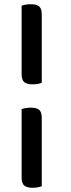

<svg xmlns="http://www.w3.org/2000/svg" viewBox="-20 -702 333 906"><path d="M177 -311Q158 -304 133 -304Q108 -304 95 -314Q82 -324 82 -352V-675Q101 -682 126 -682Q152 -682 164.5 -672Q177 -662 177 -634ZM177 177Q158 184 133 184Q108 184 95 174Q82 164 82 136V-187Q101 -194 126 -194Q152 -194 164.5 -184Q177 -174 177 -146Z"/></svg>

Font: Baloo Bhai 2 Medium
Style: Regular
Weight: 500
Designer: Supriya Tembe, Noopur Datye and Ek Type
Foundry: Ek Type
Version: Version 1.640;PS 1.000;hotconv 16.6.51;makeotf.lib2.5.65220;